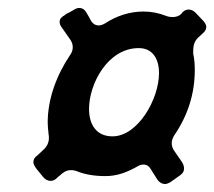

<svg xmlns="http://www.w3.org/2000/svg" viewBox="-20 -718 539 483"><path d="M433 -277C440 -282 443 -287 443 -294C443 -300 441 -305 438 -310L418 -339C414 -345 412 -351 412 -358C412 -364 414 -370 418 -377C453 -428 470 -483 470 -542C470 -557 469 -570 466 -583C466 -598 466 -611 478 -623L490 -634C496 -639 499 -645 499 -650C499 -655 496 -661 490 -667L472 -686C467 -691 461 -694 455 -694C449 -694 444 -692 439 -687L436 -683C431 -678 423 -675 414 -675C409 -675 403 -676 398 -678C380 -685 361 -689 341 -689C306 -689 273 -678 244 -659C239 -656 233 -654 228 -654C221 -654 215 -657 210 -664C206 -672 201 -680 197 -687C193 -694 187 -698 180 -698C176 -698 172 -697 167 -694C164 -692 160 -690 155 -687C150 -685 146 -683 143 -680C134 -675 130 -670 130 -663C130 -658 132 -653 136 -648L157 -618C161 -612 163 -606 163 -599C163 -592 161 -586 156 -579C123 -530 100 -470 100 -410C100 -401 101 -392 102 -383V-381C103 -378 103 -375 103 -371C103 -359 98 -349 89 -341L74 -327C67 -322 64 -317 64 -310C64 -305 67 -300 72 -293L90 -271C95 -266 101 -263 107 -263C113 -263 118 -265 123 -270C126 -273 128 -275 130 -276C138 -284 147 -290 158 -290C164 -290 169 -289 174 -287C194 -279 218 -275 245 -275C276 -275 300 -285 327 -300C332 -303 336 -304 341 -304C349 -304 355 -300 359 -293L376 -266C381 -259 388 -255 395 -255C399 -255 404 -257 409 -260ZM263 -375C222 -375 204 -405 204 -444C204 -507 251 -597 329 -597C364 -597 380 -570 380 -534C380 -469 327 -375 263 -375Z"/></svg>

Font: Bangerz
Style: Bold
Weight: 700
Designer: vernon adams
Foundry: Vernon Adams
Version: Version 2.10;December 28, 2023;FontCreator 13.0.0.2683 64-bi